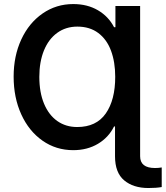

<svg xmlns="http://www.w3.org/2000/svg" viewBox="-20 -737 825 956"><path d="M752 99.6Q770.5 99.6 785.2 96.7V194.3Q759.3 199.2 718.8 199.2Q644 199.2 598.4 161.1Q552.7 123 552.7 41V-107.4H547.9Q521 -52.7 467.8 -21Q414.6 10.7 344.7 10.7Q259.3 10.7 191.7 -36.6Q124 -84 85.9 -167.5Q47.9 -251 47.9 -355.5Q47.9 -458 85.9 -540.3Q124 -622.6 191.9 -669.7Q259.8 -716.8 344.7 -716.8Q415 -716.8 467.8 -685.8Q520.5 -654.8 547.9 -601.6H554.7V-707H677.7V41Q677.7 99.6 752 99.6ZM553.7 -354.5Q553.7 -428.2 532.7 -484.6Q511.7 -541 469.2 -572.8Q426.8 -604.5 365.2 -604.5Q307.6 -604.5 264.6 -573.2Q221.7 -542 198.7 -485.4Q175.8 -428.7 175.8 -354.5Q175.8 -277.3 199.2 -220.9Q222.7 -164.6 265.1 -134.5Q307.6 -104.5 364.3 -104.5Q459.5 -104.5 506.6 -171.9Q553.7 -239.3 553.7 -354.5Z"/></svg>

Font: Pretendard Std SemiBold
Style: Regular
Weight: 600
Designer: Base glyphs from Inter by Rasmus Andersson; Hangeul glyphs from Noto Sans CJK(Source Han Sans) by Jang Soo-young and Kan
Foundry: Kil Hyung-jin
Version: Version 1.309